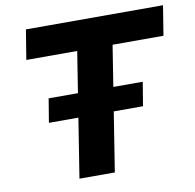

<svg xmlns="http://www.w3.org/2000/svg" viewBox="-79 -786 881 866"><g transform="rotate(-10 361.5 -352.5)"><path d="M216 0 306 -569H73L95 -705H723L701 -569H468L378 0ZM124 -272 142 -381H573L555 -272Z"/></g></svg>

Font: Nunito Sans 8pt ExtraBold
Style: Italic
Weight: 800
Italic angle: -9°
Version: Version 3.101;gftools[0.9.27]